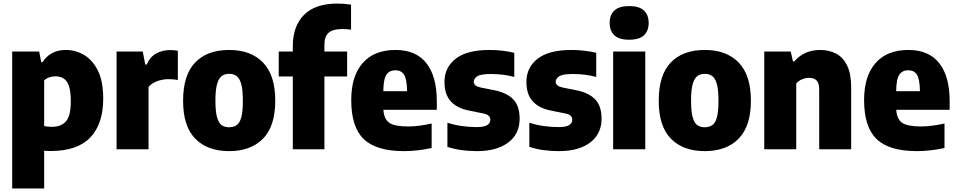

<svg xmlns="http://www.w3.org/2000/svg" viewBox="-20 -838 5374 1078"><path d="M48.5 220V-548.5H200L211.5 -489H219Q238.5 -520.5 271 -539Q303.5 -557.5 349 -557.5Q404.5 -557.5 452.5 -529.2Q500.5 -501 530 -440.8Q559.5 -380.5 559.5 -284Q559.5 -142 486.8 -66Q414 10 264 10Q254.5 10 245.5 9.5Q236.5 9 228 8.5V220ZM271 -126Q324 -126 350.8 -157.2Q377.5 -188.5 377.5 -269.5Q377.5 -325.5 366.8 -355.8Q356 -386 336.5 -397.8Q317 -409.5 291 -409.5Q274 -409.5 257 -403.8Q240 -398 228 -386.5V-130Q237.5 -128 249.2 -127Q261 -126 271 -126Z M634.5 0V-548.5H781.5L795.5 -475.5H803.5Q823 -519.5 857.8 -538.2Q892.5 -557 936.5 -557Q947.5 -557 958.8 -555.8Q970 -554.5 978.5 -553V-388.5Q965.5 -391.5 951.2 -392.5Q937 -393.5 924.5 -393.5Q892 -393.5 861.2 -381.8Q830.5 -370 814 -349.5V0Z M1266.5 10.5Q1145 10.5 1076.5 -59.2Q1008 -129 1008 -271.5Q1008 -417 1075.8 -487.2Q1143.5 -557.5 1266.5 -557.5Q1389.5 -557.5 1457.5 -486.2Q1525.5 -415 1525.5 -273Q1525.5 -129.5 1456.8 -59.5Q1388 10.5 1266.5 10.5ZM1266.5 -123.5Q1291.5 -123.5 1308.8 -135.5Q1326 -147.5 1334.8 -179.5Q1343.5 -211.5 1343.5 -271.5Q1343.5 -333 1334.5 -365.8Q1325.5 -398.5 1308.2 -411Q1291 -423.5 1266.5 -423.5Q1242 -423.5 1225 -411Q1208 -398.5 1198.8 -366Q1189.5 -333.5 1189.5 -273.5Q1189.5 -212.5 1198.5 -180Q1207.5 -147.5 1224.5 -135.5Q1241.5 -123.5 1266.5 -123.5Z M1624 0V-408.5H1545V-548.5H1624V-579Q1624 -691.5 1687.2 -754.8Q1750.5 -818 1874.5 -818Q1915 -818 1951 -812V-671.5Q1924 -675 1902.5 -675Q1848.5 -675 1825 -654Q1801.5 -633 1801.5 -588.5V-548.5H1929V-408.5H1801.5V0Z M2247.5 10.5Q2092.5 10.5 2022.2 -57.2Q1952 -125 1952 -276Q1952 -410.5 2016.2 -484Q2080.5 -557.5 2201.5 -557.5Q2315.5 -557.5 2374 -483.2Q2432.5 -409 2432.5 -270V-221.5H2132.5Q2136 -169 2165.8 -148.5Q2195.5 -128 2272 -128Q2303 -128 2336.5 -132.5Q2370 -137 2403.5 -144.5V-7Q2322.5 10.5 2247.5 10.5ZM2200 -443.5Q2167 -443.5 2150 -419.2Q2133 -395 2132 -326H2265.5Q2264.5 -394.5 2248.5 -419Q2232.5 -443.5 2200 -443.5Z M2658 10.5Q2613.5 10.5 2571.5 4.8Q2529.5 -1 2492 -13.5V-149Q2528 -137 2569.8 -130.8Q2611.5 -124.5 2655 -124.5Q2699 -124.5 2716 -135.8Q2733 -147 2733 -165.5Q2733 -192 2698.5 -200L2613.5 -217Q2544.5 -231 2510 -270.2Q2475.5 -309.5 2475.5 -378Q2475.5 -459 2538.5 -508.2Q2601.5 -557.5 2728.5 -557.5Q2767.5 -557.5 2803 -553Q2838.5 -548.5 2867.5 -541.5V-406Q2806.5 -422.5 2736.5 -422.5Q2678 -422.5 2659 -409.2Q2640 -396 2640 -379.5Q2640 -355.5 2675 -347.5L2759.5 -330.5Q2826.5 -316.5 2862 -279.8Q2897.5 -243 2897.5 -171Q2897.5 -86.5 2833.8 -38Q2770 10.5 2658 10.5Z M3118 10.5Q3073.5 10.5 3031.5 4.8Q2989.5 -1 2952 -13.5V-149Q2988 -137 3029.8 -130.8Q3071.5 -124.5 3115 -124.5Q3159 -124.5 3176 -135.8Q3193 -147 3193 -165.5Q3193 -192 3158.5 -200L3073.5 -217Q3004.5 -231 2970 -270.2Q2935.5 -309.5 2935.5 -378Q2935.5 -459 2998.5 -508.2Q3061.5 -557.5 3188.5 -557.5Q3227.5 -557.5 3263 -553Q3298.5 -548.5 3327.5 -541.5V-406Q3266.5 -422.5 3196.5 -422.5Q3138 -422.5 3119 -409.2Q3100 -396 3100 -379.5Q3100 -355.5 3135 -347.5L3219.5 -330.5Q3286.5 -316.5 3322 -279.8Q3357.5 -243 3357.5 -171Q3357.5 -86.5 3293.8 -38Q3230 10.5 3118 10.5Z M3422.5 0V-548.5H3603V0ZM3512.5 -615Q3456 -615 3429.5 -639.8Q3403 -664.5 3403 -709.5Q3403 -754 3429.5 -779Q3456 -804 3512.5 -804Q3569 -804 3595.5 -779Q3622 -754 3622 -709.5Q3622 -664.5 3595.5 -639.8Q3569 -615 3512.5 -615Z M3937 10.5Q3815.5 10.5 3747 -59.2Q3678.5 -129 3678.5 -271.5Q3678.5 -417 3746.2 -487.2Q3814 -557.5 3937 -557.5Q4060 -557.5 4128 -486.2Q4196 -415 4196 -273Q4196 -129.5 4127.2 -59.5Q4058.5 10.5 3937 10.5ZM3937 -123.5Q3962 -123.5 3979.2 -135.5Q3996.5 -147.5 4005.2 -179.5Q4014 -211.5 4014 -271.5Q4014 -333 4005 -365.8Q3996 -398.5 3978.8 -411Q3961.5 -423.5 3937 -423.5Q3912.5 -423.5 3895.5 -411Q3878.5 -398.5 3869.2 -366Q3860 -333.5 3860 -273.5Q3860 -212.5 3869 -180Q3878 -147.5 3895 -135.5Q3912 -123.5 3937 -123.5Z M4271 0V-548.5H4419.5L4432 -493.5H4440Q4494.5 -557.5 4585.5 -557.5Q4635 -557.5 4674.5 -536.8Q4714 -516 4736.5 -469.5Q4759 -423 4759 -346.5V0H4579.5V-334Q4579.5 -372.5 4564.2 -386.8Q4549 -401 4523 -401Q4503 -401 4483.2 -392.8Q4463.5 -384.5 4450.5 -369V0Z M5127 10.5Q4972 10.5 4901.8 -57.2Q4831.5 -125 4831.5 -276Q4831.5 -410.5 4895.8 -484Q4960 -557.5 5081 -557.5Q5195 -557.5 5253.5 -483.2Q5312 -409 5312 -270V-221.5H5012Q5015.5 -169 5045.2 -148.5Q5075 -128 5151.5 -128Q5182.5 -128 5216 -132.5Q5249.5 -137 5283 -144.5V-7Q5202 10.5 5127 10.5ZM5079.5 -443.5Q5046.5 -443.5 5029.5 -419.2Q5012.5 -395 5011.5 -326H5145Q5144 -394.5 5128 -419Q5112 -443.5 5079.5 -443.5Z"/></svg>

Font: Encode Sans SmCnd XBd
Style: Regular
Weight: 800
Width: 4
Designer: Multiple Designers
Foundry: Impallari Type
Version: Version 3.002; ttfautohint (v1.8.3) -l 8 -r 50 -G 200 -x 14 